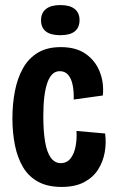

<svg xmlns="http://www.w3.org/2000/svg" viewBox="-20 -726 450 758"><path d="M223 12Q168 12 130.5 -8.5Q93 -29 71 -66Q49 -103 39 -152.5Q29 -202 29 -258Q29 -316 39 -367Q49 -418 71 -457Q93 -496 129.5 -518Q166 -540 220 -540Q280 -540 318 -513.5Q356 -487 373.5 -443.5Q391 -400 386 -349L271 -333Q272 -364 267 -389.5Q262 -415 249.5 -430Q237 -445 216 -445Q199 -445 187 -433.5Q175 -422 167 -399.5Q159 -377 155 -344Q151 -311 151 -268Q151 -208 158 -166.5Q165 -125 180.5 -103.5Q196 -82 220 -82Q244 -82 258.5 -100.5Q273 -119 278.5 -148.5Q284 -178 282 -209L395 -199Q400 -162 393.5 -125Q387 -88 367.5 -57Q348 -26 312.5 -7Q277 12 223 12ZM218 -587Q180 -587 161 -602Q142 -617 142 -646Q142 -675 161.5 -690.5Q181 -706 218 -706Q256 -706 275 -690.5Q294 -675 294 -647Q294 -617 275 -602Q256 -587 218 -587Z"/></svg>

Font: Bricolage Grotesque 36pt Condensed SemiBold
Style: Regular
Weight: 600
Width: 3
Designer: Mathieu Triay
Foundry: Atelier Triay
Version: Version 1.001;gftools[0.9.33.dev8+g029e19f]